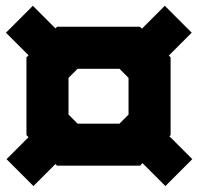

<svg xmlns="http://www.w3.org/2000/svg" viewBox="-24 -630 667 646"><path d="M88.5 -4 -2 -94.5 72 -168.5 65 -175.5V-437L72 -444L-4 -520L86.5 -610.5L162.5 -534.5L168 -540H447L453.5 -533.5L530.5 -610.5L621 -520L544 -443L550 -437V-175.5L546 -171.5L623 -94.5L532.5 -4L455.5 -81L447 -72.5H168L162.5 -78ZM237 -214H378L408.5 -244.5V-368L378 -398.5H237L206.5 -368V-244.5Z"/></svg>

Font: Tourney Condensed Black
Style: Regular
Weight: 900
Width: 3
Designer: Tyler Finck
Foundry: Etcetera Type Co
Version: Version 1.010; ttfautohint (v1.8.3)